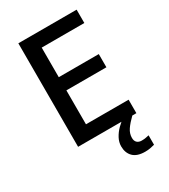

<svg xmlns="http://www.w3.org/2000/svg" viewBox="-225 -818 1007 1147"><g transform="rotate(-30 278.5 -244.0)"><path d="M497 0H95V-714H497V-622H203V-418H479V-327H203V-93H497ZM400 115Q400 136 411.5 147Q423 158 443 158Q460 158 472.5 155.5Q485 153 494 151V216Q479 220 463.5 223Q448 226 428 226Q373 226 346 199Q319 172 319 127Q319 98 333.5 71Q348 44 370.5 21.5Q393 -1 416 -16L469 0Q436 32 418 58.5Q400 85 400 115Z"/></g></svg>

Font: Noto Sans Vithkuqi Medium
Style: Regular
Weight: 500
Version: Version 1.001